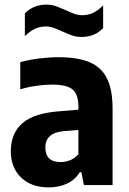

<svg xmlns="http://www.w3.org/2000/svg" viewBox="-20 -804 560 834"><path d="M192 10Q116 10 71.5 -33Q27 -76 27 -147.5Q27 -225 77.5 -269Q128 -313 241.5 -321L320.5 -327.5V-340.5Q320.5 -395 294.8 -415.8Q269 -436.5 206.5 -436.5Q176.5 -436.5 139.5 -431.5Q102.5 -426.5 68 -416V-534Q105.5 -544.5 150.2 -550Q195 -555.5 234.5 -555.5Q315.5 -555.5 367.2 -534.5Q419 -513.5 444 -464.8Q469 -416 469 -332V0H344.5L333.5 -56H326.5Q304.5 -21 269.2 -5.5Q234 10 192 10ZM177 -163.5Q177 -100 243.5 -100Q263 -100 283.2 -107.5Q303.5 -115 320.5 -134V-239.5L258 -234.5Q177 -227.5 177 -163.5ZM334 -643.5Q310.5 -643.5 289.8 -651.2Q269 -659 249.5 -668Q231.5 -676 214.5 -682.5Q197.5 -689 180 -689Q153 -689 131.5 -678.8Q110 -668.5 88 -647V-745.5Q124.5 -784 182 -784Q205.5 -784 226.2 -776Q247 -768 266.5 -759.5Q284.5 -751 301.5 -744.5Q318.5 -738 336 -738Q363 -738 384.5 -748.2Q406 -758.5 428 -780.5V-682Q391.5 -643.5 334 -643.5Z"/></svg>

Font: Encode Sans SmCnd
Style: Bold
Weight: 700
Width: 4
Designer: Multiple Designers
Foundry: Impallari Type
Version: Version 3.002; ttfautohint (v1.8.3) -l 8 -r 50 -G 200 -x 14 